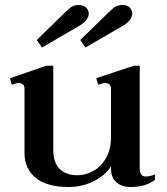

<svg xmlns="http://www.w3.org/2000/svg" viewBox="-20 -738 668 768"><path d="M148 -548 127 -578 243 -691Q244 -692 258.5 -705Q273 -718 295 -718Q314 -718 324.5 -707.5Q335 -697 335 -684Q335 -657 296 -634ZM301 -578 417 -691Q418 -692 432.5 -705Q447 -718 470 -718Q489 -718 499 -707.5Q509 -697 509 -684Q509 -657 470 -634L322 -548ZM600 -40V-19Q564 10 502 10Q467 10 445.5 -9Q424 -28 424 -65V-73Q402 -37 355.5 -13.5Q309 10 254 10Q168 10 123 -26.5Q78 -63 78 -126V-382Q78 -406 55 -406Q46 -406 27 -399L20 -425L165 -475H193V-139Q193 -88 218.5 -62.5Q244 -37 290 -37Q322 -37 353 -54Q384 -71 404 -105.5Q424 -140 424 -190V-382Q424 -406 400 -406Q392 -406 373 -399L365 -425L515 -475H539V-64Q539 -32 563 -32Q578 -32 600 -40Z"/></svg>

Font: Taviraj Medium
Style: Regular
Weight: 500
Designer: Katatrad Team
Foundry: CadsonDemak
Version: Version 1.001